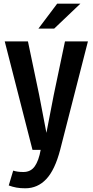

<svg xmlns="http://www.w3.org/2000/svg" viewBox="-20 -804 497 1030"><path d="M451.7 -582 302.7 0Q274.4 107.9 228 157Q181.6 206.1 115.7 206.1Q89.8 206.1 68.8 202.4Q47.9 198.7 26.9 190.9L50.8 111.3Q63.5 115.2 75.7 116.9Q87.9 118.7 105.5 118.7Q145 118.7 166.5 88.1Q188 57.6 198.2 0H154.3L5.4 -582H129.9L189.9 -295.4L229 -91.3L268.6 -295.9L328.6 -582ZM286.6 -784.2H411.1L270.5 -650.4H186Z"/></svg>

Font: Decalotype Medium
Style: Regular
Weight: 500
Designer: Alfredo Marco Pradil
Foundry: Alfredo Marco Pradil
Version: Version 1.0